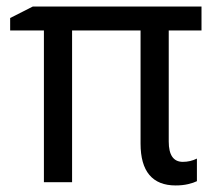

<svg xmlns="http://www.w3.org/2000/svg" viewBox="-20 -556 665 586"><path d="M581 -72V-3Q571 2 554 6Q537 10 516 10Q463 10 436 -22Q409 -54 409 -118V-463H200V0H114V-463H11V-501L80 -536H595V-463H495V-124Q495 -62 538 -62Q561 -62 581 -72Z"/></svg>

Font: Noto Sans Display
Style: Regular
Weight: 400
Designer: Monotype Design team
Foundry: Monotype Imaging Inc.
Version: Version 1.000